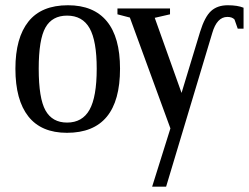

<svg xmlns="http://www.w3.org/2000/svg" viewBox="-20 -491 938 724"><path d="M432.6 -231.9Q432.6 9.8 232.4 9.8Q135.7 9.8 86.9 -52Q38.1 -113.8 38.1 -231.9Q38.1 -348.1 87.2 -409.7Q136.2 -471.2 236.3 -471.2Q333 -471.2 382.8 -410.9Q432.6 -350.6 432.6 -231.9ZM344.7 -231.9Q344.7 -336.9 317.9 -384.5Q291 -432.1 232.9 -432.1Q176.8 -432.1 151.4 -387.2Q126 -342.3 126 -231.9Q126 -120.1 151.6 -74.5Q177.2 -28.8 232.9 -28.8Q290.5 -28.8 317.6 -77.1Q344.7 -125.5 344.7 -231.9ZM622.6 -6.8 469.7 -424.8 422.9 -437V-459H621.1V-437L563.5 -423.8L664.6 -140.6L734.4 -370.6Q752 -427.7 775.9 -449.5Q799.8 -471.2 838.9 -471.2Q875.5 -471.2 898.4 -461.9V-382.8H876.5L864.3 -417.5Q855.5 -427.2 837.4 -427.2Q797.9 -427.2 780.3 -366.2L606.4 212.9H553.7Z"/></svg>

Font: Liberation Serif
Style: Regular
Weight: 400
Designer: Steve Matteson
Foundry: Ascender Corporation
Version: Version 2.1.5